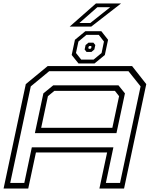

<svg xmlns="http://www.w3.org/2000/svg" viewBox="-30 -1078 868 1098"><path d="M-9.5 0 117.5 -597 242.5 -700H725.5L806.5 -597L679.5 0H538.5L582.5 -206H175.5L131.5 0ZM28.5 -32H109L152 -235.5H618.5L575.5 -32H656.5L774 -584L704.5 -671H251.5L146 -584ZM169.5 -316.5 218 -544 274.5 -590H647.5L684.5 -544L636 -316.5ZM205.5 -347H612.5L651 -528L627 -558.5H281L244 -528ZM419 -715 380 -763.5 398.5 -850.5 458 -899.5H549.5L588 -850.5L569.5 -763.5L510.5 -715ZM434.5 -737H505L551 -775L564.5 -840.5L535 -878.5H464L418.5 -840.5L404.5 -775ZM465 -781 454 -795 459.5 -820.5 476 -834H504L515 -820.5L509.5 -795L493 -781ZM478.5 -799H487L491.5 -803L493.5 -811.5L490 -815H481.5L477 -811.5L475 -803ZM368.5 -926 518.5 -1058H662L492 -926ZM424 -946.5H486.5L600.5 -1037H527Z"/></svg>

Font: Tourney Expanded Light
Style: Italic
Weight: 300
Width: 7
Italic angle: -12°
Designer: Tyler Finck
Foundry: Etcetera Type Co
Version: Version 1.010; ttfautohint (v1.8.3)